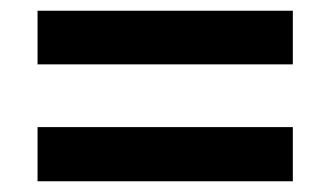

<svg xmlns="http://www.w3.org/2000/svg" viewBox="-20 -519 616 358"><path d="M526 -181H50V-282H526ZM526 -399H50V-499H526Z"/></svg>

Font: Hind Kochi SemiBold
Style: Regular
Weight: 600
Designer: Dhruvi Tolia
Foundry: Indian Type Foundry
Version: Version 0.702;PS 1.0;hotconv 1.0.81;makeotf.lib2.5.63406